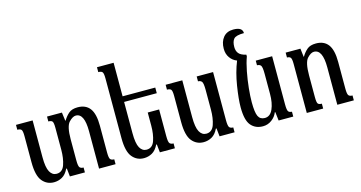

<svg xmlns="http://www.w3.org/2000/svg" viewBox="-81 -1120 2784 1482"><g transform="rotate(-15 1311.0 -378.5)"><path d="M652 -318V-104Q652 -61 661 -50Q670 -39 692 -39V0H560V-299Q560 -442 492 -442Q467 -442 437 -410.5Q407 -379 407 -276V-108Q407 -61 416.5 -50Q426 -39 447 -39V0H327L320 -65H315Q294 -22 263.5 -5Q233 12 198 12Q141 12 105 -32Q69 -76 69 -183V-391Q69 -432 60.5 -442.5Q52 -453 28 -453V-492H161V-198Q161 -116 180.5 -81Q200 -46 234 -46Q281 -46 298.5 -97Q316 -148 316 -216V-391Q316 -432 308 -442.5Q300 -453 276 -453V-492H395L404 -425H407Q426 -457 451 -478.5Q476 -500 522 -500Q587 -500 619.5 -456.5Q652 -413 652 -318Z M1034 -65Q1013 -22 982.5 -5Q952 12 917 12Q860 12 824 -32Q788 -76 788 -183V-659Q788 -700 779.5 -710.5Q771 -721 747 -721V-760H880V-492H1141V-447H880V-198Q880 -115 899.5 -80.5Q919 -46 953 -46Q1000 -46 1017.5 -97Q1035 -148 1035 -216V-321H1126V-108Q1126 -61 1135.5 -50Q1145 -39 1166 -39V0H1046L1039 -65Z M1511 -65Q1490 -22 1459.5 -5Q1429 12 1394 12Q1337 12 1301 -32Q1265 -76 1265 -183V-391Q1265 -432 1256.5 -442.5Q1248 -453 1224 -453V-492H1357V-198Q1357 -116 1376.5 -81Q1396 -46 1430 -46Q1477 -46 1494.5 -97Q1512 -148 1512 -216V-374Q1512 -429 1501.5 -441Q1491 -453 1472 -453V-492H1603V-108Q1603 -61 1612.5 -50Q1622 -39 1643 -39V0H1523L1516 -65Z M1983 -69Q1970 -35 1938.5 -11.5Q1907 12 1868 12Q1808 12 1773 -29Q1738 -70 1738 -174Q1738 -239 1754.5 -342.5Q1771 -446 1805 -530Q1772 -542 1750.5 -572Q1729 -602 1729 -644Q1729 -700 1757.5 -734.5Q1786 -769 1838 -769Q1911 -769 1911 -721Q1847 -721 1829 -700Q1811 -679 1811 -636Q1811 -605 1827 -585Q1843 -565 1886 -555V-541Q1869 -495 1856.5 -430.5Q1844 -366 1837.5 -301.5Q1831 -237 1831 -189Q1831 -108 1846 -77Q1861 -46 1898 -46Q1941 -46 1962.5 -94.5Q1984 -143 1984 -216V-375Q1984 -431 1974 -443Q1964 -455 1944 -455V-492H2075V-108Q2075 -61 2084 -50Q2093 -39 2112 -39V0H1995L1987 -69Z M2556 -104Q2556 -61 2565 -50Q2574 -39 2596 -39V0H2464V-299Q2464 -442 2395 -442Q2370 -442 2341 -410.5Q2312 -379 2312 -276V-102Q2312 -58 2320.5 -48.5Q2329 -39 2351 -39V0H2220V-391Q2220 -432 2211.5 -442.5Q2203 -453 2183 -453V-492H2301L2309 -425H2311Q2330 -457 2355 -478.5Q2380 -500 2426 -500Q2491 -500 2523.5 -456.5Q2556 -413 2556 -318Z"/></g></svg>

Font: Noto Serif Armenian Condensed Regular
Style: Regular
Weight: 400
Width: 3
Designer: Monotype Design Team
Foundry: Monotype Imaging Inc.
Version: Version 1.900